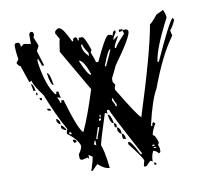

<svg xmlns="http://www.w3.org/2000/svg" viewBox="-70 -683 833 761"><g transform="rotate(-10 346.0 -302.0)"><path d="M102.5 -603.5Q111.3 -603.5 111.3 -589.8L107.4 -580.1Q121.1 -548.8 121.1 -543L111.3 -524.4L129.9 -463.9H121.1Q121.1 -466.8 111.3 -492.2H107.4V-477.5Q121.1 -384.8 153.3 -343.8H158.2V-352.5H167L171.9 -329.1V-325.2L163.1 -329.1H158.2Q167 -314.5 167 -306.6H171.9V-315.4H181.6Q219.7 -185.5 237.3 -176.8Q264.6 -235.4 296.9 -338.9L200.2 -505.9Q205.1 -546.9 209 -556.6L195.3 -580.1V-585Q195.3 -591.8 209 -598.6H213.9Q228.5 -596.7 255.9 -538.1H259.8Q259.8 -551.8 269.5 -551.8Q278.3 -551.8 278.3 -538.1H283.2V-547.9H296.9Q306.6 -547.9 325.2 -492.2L320.3 -482.4Q334 -449.2 334 -440.4H343.8Q386.7 -533.2 399.4 -538.1H408.2L418 -533.2Q419.9 -551.8 431.6 -551.8V-543Q418 -525.4 418 -514.6L436.5 -529.3V-524.4Q418 -493.2 418 -487.3V-482.4H422.9Q422.9 -489.3 463.9 -533.2L460 -543V-547.9H473.6Q482.4 -545.9 482.4 -538.1Q482.4 -515.6 408.2 -413.1Q408.2 -411.1 385.7 -366.2V-352.5L394.5 -338.9Q389.6 -331.1 389.6 -320.3Q463.9 -197.3 473.6 -195.3Q552.7 -443.4 571.3 -551.8Q576.2 -551.8 603.5 -585L631.8 -598.6Q640.6 -580.1 640.6 -566.4Q582 -454.1 575.2 -403.3V-399.4H580.1Q648.4 -549.8 664.1 -561.5L668.9 -551.8Q650.4 -514.6 645.5 -514.6L650.4 -492.2Q598.6 -421.9 552.7 -296.9Q529.3 -257.8 505.9 -158.2V-153.3H510.7Q510.7 -167 519.5 -167Q519.5 -162.1 524.4 -162.1Q505.9 -129.9 505.9 -116.2Q515.6 -116.2 524.4 -84L519.5 -74.2Q524.4 -66.4 524.4 -55.7V-50.8Q524.4 -42 515.6 -42Q515.6 -48.8 497.1 -55.7Q487.3 -39.1 487.3 -13.7L478.5 -18.6L460 0H450.2V-4.9L455.1 -23.4Q455.1 -33.2 404.3 -97.7V-106.4H408.2Q418 -106.4 445.3 -50.8H450.2V-55.7Q352.5 -237.3 352.5 -246.1H343.8V-232.4L334 -236.3Q296.9 -122.1 296.9 -111.3Q306.6 -94.7 315.4 -18.6Q294.9 -18.6 269.5 -42L246.1 -18.6H241.2Q255.9 -62.5 255.9 -74.2L241.2 -84V-69.3Q237.3 -69.3 237.3 -74.2L213.9 -69.3Q204.1 -69.3 204.1 -79.1V-92.8Q218.8 -113.3 218.8 -125Q210.9 -152.3 171.9 -180.7Q171.9 -191.4 176.8 -199.2Q140.6 -262.7 107.4 -347.7Q70.3 -397.5 70.3 -413.1L60.5 -408.2L37.1 -477.5Q30.3 -477.5 23.4 -492.2Q33.2 -503.9 33.2 -505.9Q28.3 -537.1 28.3 -556.6V-561.5Q29.3 -570.3 37.1 -570.3H42Q51.8 -570.3 51.8 -551.8L65.4 -561.5L92.8 -556.6V-593.8Q94.7 -603.5 102.5 -603.5ZM445.3 -551.8H460Q460 -543 450.2 -543H445.3ZM288.1 -519.5V-514.6Q288.1 -492.2 311.5 -468.8V-482.4Q293 -508.8 293 -519.5ZM367.2 -421.9V-418H371.1Q399.4 -477.5 399.4 -482.4Q389.6 -482.4 367.2 -421.9ZM269.5 -459V-455.1Q293 -397.5 306.6 -394.5V-399.4Q289.1 -452.1 269.5 -459ZM134.8 -431.6Q146.5 -431.6 153.3 -380.9Q141.6 -380.9 134.8 -431.6ZM65.4 -399.4Q74.2 -399.4 79.1 -371.1H70.3Q70.3 -375 65.4 -399.4ZM79.1 -362.3H84V-352.5H79.1ZM88.9 -338.9H97.7V-329.1Q88.9 -329.1 88.9 -338.9ZM111.3 -292H116.2Q126 -291 126 -283.2H121.1Q111.3 -283.2 111.3 -292ZM371.1 -288.1V-278.3Q380.9 -263.7 380.9 -254.9H385.7V-264.6Q376 -279.3 376 -288.1ZM139.6 -246.1Q146.5 -246.1 153.3 -232.4V-222.7Q146.5 -222.7 139.6 -236.3ZM311.5 -232.4V-222.7H315.4V-232.4ZM343.8 -227.5Q355.5 -227.5 362.3 -190.4Q348.6 -190.4 343.8 -227.5ZM306.6 -217.8V-209Q315.4 -209 315.4 -217.8ZM153.3 -217.8Q160.2 -217.8 171.9 -199.2V-195.3Q153.3 -202.1 153.3 -209ZM181.6 -185.5V-176.8H190.4Q190.4 -185.5 181.6 -185.5ZM296.9 -185.5 283.2 -143.6V-139.6H288.1Q288.1 -147.5 301.8 -180.7V-185.5ZM362.3 -190.4Q371.1 -188.5 371.1 -180.7V-171.9Q362.3 -171.9 362.3 -180.7ZM371.1 -171.9Q385.7 -167 385.7 -143.6Q378.9 -143.6 371.1 -158.2ZM190.4 -153.3H195.3Q204.1 -151.4 204.1 -143.6L195.3 -139.6L190.4 -148.4ZM385.7 -143.6Q395.5 -143.6 399.4 -121.1H394.5Q385.7 -121.1 385.7 -129.9ZM274.4 -134.8Q274.4 -129.9 269.5 -121.1L278.3 -116.2V-134.8ZM497.1 -79.1V-74.2H505.9V-79.1ZM501 -69.3V-65.4H510.7V-69.3ZM492.2 -9.8Q501 -7.8 501 0H492.2Z"/></g></svg>

Font: Blackcraft
Style: Regular
Weight: 400
Designer: GGBotNet
Foundry: GGBotNet
Version: 1.00